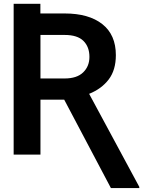

<svg xmlns="http://www.w3.org/2000/svg" viewBox="-20 -797 789 990"><path d="M698.2 172.6H551.8L311.1 -283H188.6V0H50.4V-777.3H188.2V-727.6H313.2Q437.9 -727.6 507.6 -672.6Q577.4 -617.5 577.4 -512.8Q577.4 -435.7 540.5 -387.3Q503.6 -338.8 439.6 -313.2L698.2 166.5ZM313.2 -392.4Q376.4 -392.4 408.7 -423.7Q441.1 -454.9 441.1 -503.6Q441.1 -555.4 410.2 -586.1Q379.3 -616.8 313.2 -616.8H188.6V-392.4Z"/></svg>

Font: Linik Sans SemiBold
Style: Regular
Weight: 600
Designer: Rasmus Andersson (font), Cristiano Sobral (main changes)
Foundry: rsms
Version: Version 3.018;June 1, 2022;FontCreator 14.0.0.2814 64-bit; t